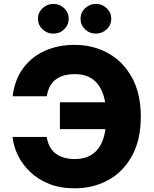

<svg xmlns="http://www.w3.org/2000/svg" viewBox="-20 -971 800 1000"><path d="M368.7 9.8Q293.5 9.8 235.6 -13.4Q177.7 -36.6 137 -75.7Q96.2 -114.7 73.2 -162.1Q50.3 -209.5 45.4 -257.8H223.1Q232.9 -198.7 270.8 -170.7Q308.6 -142.6 371.1 -142.6Q436.5 -142.6 477.3 -180.9Q518.1 -219.2 529.3 -298.3H292V-438.5H527.8Q501 -585 370.1 -585Q307.1 -585 270.3 -556.9Q233.4 -528.8 223.6 -469.7H45.9Q56.2 -554.7 99.6 -614.5Q143.1 -674.3 212.4 -705.8Q281.7 -737.3 368.7 -737.3Q465.3 -737.3 543.5 -693.8Q621.6 -650.4 667.5 -566.9Q713.4 -483.4 713.4 -363.3Q713.4 -243.7 668.2 -160.4Q623 -77.1 544.9 -33.7Q466.8 9.8 368.7 9.8ZM257.8 -795.9Q225.1 -795.9 201.4 -818.6Q177.7 -841.3 177.7 -873.5Q177.7 -905.3 201.4 -928Q225.1 -950.7 257.8 -950.7Q291 -950.7 314.5 -928Q337.9 -905.3 337.9 -873.5Q337.9 -841.3 314.5 -818.6Q291 -795.9 257.8 -795.9ZM479.5 -795.9Q446.3 -795.9 422.9 -818.6Q399.4 -841.3 399.4 -873.5Q399.4 -905.3 422.9 -928Q446.3 -950.7 479.5 -950.7Q512.2 -950.7 535.9 -928Q559.6 -905.3 559.6 -873.5Q559.6 -841.3 535.9 -818.6Q512.2 -795.9 479.5 -795.9Z"/></svg>

Font: Inter Extra Bold
Style: Regular
Weight: 800
Designer: Rasmus Andersson
Foundry: rsms
Version: Version 4.000;git-3c8e0fc